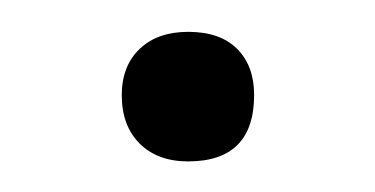

<svg xmlns="http://www.w3.org/2000/svg" viewBox="-20 -265 240 123"><path d="M100.5 -161.6Q81 -161.6 69.5 -173Q58 -184.4 58 -204.1Q58 -222.7 69.5 -233.7Q80.9 -244.6 100.6 -244.6Q121 -244.6 131.9 -233.7Q142.8 -222.8 142.8 -204.2Q142.8 -161.6 100.5 -161.6Z"/></svg>

Font: Cormorant Garamond Light
Style: Italic
Weight: 300
Italic angle: -10°
Designer: Christian Thalmann (Catharsis Fonts)
Foundry: Catharsis Fonts
Version: Version 4.001